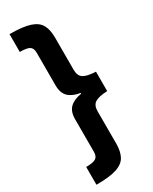

<svg xmlns="http://www.w3.org/2000/svg" viewBox="-282 -925 995 1252"><g transform="rotate(-30 215.5 -299.0)"><path d="M40 -866Q140 -866 193 -848.5Q246 -831 266 -794Q286 -757 286 -698V-455Q286 -410 313 -392.5Q340 -375 406 -372V-226Q340 -223 313 -205.5Q286 -188 286 -143V100Q286 158 266 195.5Q246 233 193 250.5Q140 268 40 268V134Q93 134 113 121Q133 108 133 74V-172Q133 -229 163 -258Q193 -287 250 -296V-302Q193 -311 163 -340Q133 -369 133 -426V-672Q133 -707 113 -719.5Q93 -732 40 -732Z"/></g></svg>

Font: Noto Sans Telugu UI ExtraCondensed Black
Style: Regular
Weight: 900
Width: 2
Designer: Jelle Bosma - Monotype Design Team
Foundry: Monotype Imaging Inc.
Version: Version 2.006; ttfautohint (v1.8.4.7-5d5b)